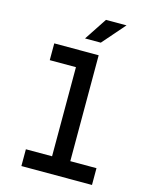

<svg xmlns="http://www.w3.org/2000/svg" viewBox="-153 -1186 1007 1282"><g transform="rotate(15 350.0 -544.5)"><path d="M123 -848H430V-116H611V0H123V-116H304V-732H123ZM313 -933 416 -1089H558L422 -933Z"/></g></svg>

Font: Martian Mono Medium
Style: Regular
Weight: 500
Monospace: yes
Designer: Roman Shamin
Foundry: Evil Martians
Version: Version 1.000; ttfautohint (v1.8.4.7-5d5b)